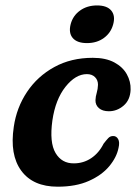

<svg xmlns="http://www.w3.org/2000/svg" viewBox="-20 -692 522 724"><path d="M307.5 -412.5Q265 -412.5 227 -364.8Q189 -317 177.5 -237.5Q166 -154.5 189.5 -115Q213 -75.5 258.5 -76Q294.5 -76 323.8 -95.5Q353 -115 370.5 -150Q380.5 -163 388.2 -171.2Q396 -179.5 407.5 -179Q419 -179 425.5 -167.5Q432 -156 427 -134.5Q420 -99 392 -65.2Q364 -31.5 315.2 -9.8Q266.5 12 197.5 12Q104.5 12 60.2 -48.2Q16 -108.5 32 -214Q42.5 -286.5 82 -345.5Q121.5 -404.5 184.8 -439.2Q248 -474 330 -474Q378.5 -474 410.8 -456.8Q443 -439.5 458.2 -412Q473.5 -384.5 472.5 -354Q471 -315 446.2 -293.8Q421.5 -272.5 390.5 -272.5Q366.5 -272.5 353 -284.2Q339.5 -296 340 -314.5Q340.5 -328 344.8 -342.2Q349 -356.5 349.5 -372.5Q349.5 -390 338.2 -401.2Q327 -412.5 307.5 -412.5ZM308 -529.5Q270.5 -529.5 254.2 -548.8Q238 -568 246.5 -601Q255 -633 281.8 -652.2Q308.5 -671.5 346 -671.5Q383.5 -671.5 399.5 -652.2Q415.5 -633 407 -601Q398.5 -568.5 372 -549Q345.5 -529.5 308 -529.5Z"/></svg>

Font: Fraunces 9pt Soft SemiBold
Style: Italic
Weight: 600
Italic angle: -16°
Version: Version 1.000;[b76b70a41]